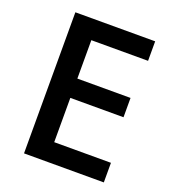

<svg xmlns="http://www.w3.org/2000/svg" viewBox="-131 -814 820 913"><g transform="rotate(20 279.0 -357.0)"><path d="M94.2 0ZM498 0H94.2V-713.9H498V-615.2H210.9V-420.9H480V-323.2H210.9V-99.1H498Z"/></g></svg>

Font: Open Sans Semibold
Style: Regular
Weight: 600
Foundry: Ascender Corporation
Version: Version 1.10; ttfautohint (v1.5.65-e2d9)